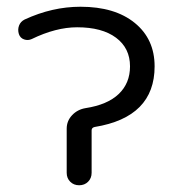

<svg xmlns="http://www.w3.org/2000/svg" viewBox="-20 -550 520 570"><path d="M74 -434Q63 -429 51.5 -433Q40 -437 36 -449Q32 -462 36.5 -474Q41 -486 53 -492Q135 -530 219 -530Q321 -530 380 -482Q439 -434 439 -353Q439 -202 261 -173Q252 -171 252 -163V-37Q252 -21 241.5 -10.5Q231 0 215 0Q199 0 188.5 -10.5Q178 -21 178 -37V-168Q178 -191 194 -208Q210 -225 234 -229Q299 -239 332.5 -271Q366 -303 366 -353Q366 -407 324.5 -438Q283 -469 209 -469Q146 -469 74 -434Z"/></svg>

Font: Rounded Mplus 1c
Style: Regular
Weight: 400
Version: Version 1.059.20150529